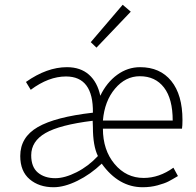

<svg xmlns="http://www.w3.org/2000/svg" viewBox="-20 -774 824 806"><path d="M205 12Q144 12 104.5 -21.5Q65 -55 65 -119Q65 -198 138.5 -240.5Q212 -283 370 -301Q372 -453 257 -453Q184 -453 109 -397L89 -430Q177 -492 261 -492Q318 -492 353.5 -460.5Q389 -429 401 -372Q428 -428 472 -460Q516 -492 568 -492Q652 -492 699 -434Q746 -376 746 -270Q746 -246 744 -234H412Q412 -144 461 -85.5Q510 -27 583 -27Q648 -27 708 -70L727 -35Q702 -20 686.5 -12Q671 -4 641.5 4Q612 12 579 12Q478 12 407 -87Q360 -42 305 -15Q250 12 205 12ZM212 -26Q252 -26 301.5 -51Q351 -76 391 -119Q370 -162 370 -240L369 -267Q231 -250 171 -215.5Q111 -181 111 -122Q111 -73 139 -49.5Q167 -26 212 -26ZM412 -268H705Q705 -359 668.5 -406.5Q632 -454 567 -454Q507 -454 463 -402Q419 -350 412 -268ZM385 -574 361 -597 495 -754 529 -725Z"/></svg>

Font: Toshiba Sans Light
Style: Regular
Weight: 300
Designer: Paul D. Hunt
Foundry: Toshiba Corporation
Version: Version 2.020;PS 2.0;hotconv 1.0.86;makeotf.lib2.5.63406